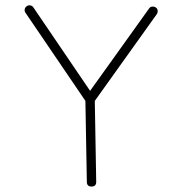

<svg xmlns="http://www.w3.org/2000/svg" viewBox="-20 -681 678 719"><path d="M322.8 17.6Q305.2 17.6 305.2 0L299.8 -303.2L75.7 -632.8Q71.3 -638.7 72.5 -646Q73.7 -653.3 80.1 -657.7Q85.9 -662.1 93.3 -660.9Q100.6 -659.7 105 -653.3L317.4 -340.8L538.1 -648.9Q542 -655.3 549.3 -656.2Q556.6 -657.2 563 -653.3Q569.3 -649.4 570.3 -642.1Q571.3 -634.8 567.4 -628.4L335 -303.2L340.3 0Q340.3 17.6 322.8 17.6Z"/></svg>

Font: Mikhak-DS1-FD ExtraLight
Style: Regular
Weight: 200
Designer: Amin Abedi
Version: Version 3.2